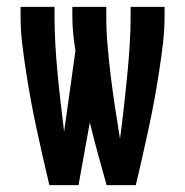

<svg xmlns="http://www.w3.org/2000/svg" viewBox="-20 -540 540 560"><path d="M124 0Q114 -41 105 -81.5Q96 -122 87 -163Q78 -204 70.5 -245Q63 -286 56.5 -327.5Q50 -369 45 -410.5Q40 -452 40 -494V-520H139V-494Q139 -452 141.5 -409.5Q144 -367 148 -324.5Q152 -282 157 -240Q162 -198 167 -156L200 -392Q196 -417 193.5 -442.5Q191 -468 191 -494V-520H290V-494Q290 -449 294 -404Q298 -359 303.5 -314Q309 -269 316 -224Q323 -179 330 -135Q336 -180 341 -224.5Q346 -269 350.5 -314Q355 -359 358 -404Q361 -449 361 -494V-520H460V-494Q460 -452 455 -410.5Q450 -369 443.5 -327.5Q437 -286 429.5 -245Q422 -204 413 -163Q404 -122 395 -81.5Q386 -41 376 0H291Q278 -46 265.5 -91.5Q253 -137 242 -183L209 0Z"/></svg>

Font: Iosevka Term Semibold
Style: Regular
Weight: 600
Monospace: yes
Designer: Belleve Invis
Foundry: Belleve Invis
Version: Version 31.4.0